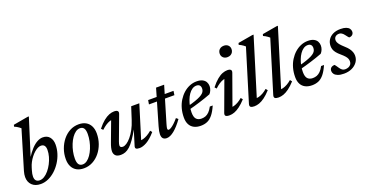

<svg xmlns="http://www.w3.org/2000/svg" viewBox="-33 -1384 3950 2063"><g transform="rotate(-20 1942.0 -352.5)"><path d="M135 -161Q128.5 -141 125.8 -123.8Q123 -106.5 123 -92.5Q123 -61.5 137.5 -46Q152 -30.5 179.5 -30.5Q205.5 -30.5 232.5 -47.2Q259.5 -64 283.5 -92.8Q307.5 -121.5 326.5 -157.8Q345.5 -194 356.5 -233.2Q367.5 -272.5 367.5 -310.5Q367.5 -343 354.5 -359.5Q341.5 -376 315 -376Q297.5 -376 277.5 -366Q257.5 -356 237.5 -338Q217.5 -320 199.2 -296.5Q181 -273 166.5 -245.8Q152 -218.5 143.5 -189.5ZM184.5 -623.5Q175 -632 164.2 -639.5Q153.5 -647 141.5 -654Q129.5 -661 115 -667L120.5 -686.5L288 -716H302.5L162.5 -272L160 -283.5Q198 -344 233.2 -381.5Q268.5 -419 301.5 -436.2Q334.5 -453.5 364 -453.5Q415 -453.5 442 -420Q469 -386.5 469 -334.5Q469 -283 453.2 -233Q437.5 -183 409.2 -139Q381 -95 344 -61.2Q307 -27.5 264.2 -8.2Q221.5 11 177 11Q113.5 11 77.5 -24Q41.5 -59 41.5 -117Q41.5 -132 44.2 -148.5Q47 -165 52 -182.5Z M774.5 -453.5Q823 -453.5 856.8 -434.2Q890.5 -415 908.2 -379.5Q926 -344 926 -295.5Q926 -234.5 906.5 -179.2Q887 -124 852.2 -81.2Q817.5 -38.5 770.8 -13.8Q724 11 669.5 11Q621.5 11 587.5 -8.2Q553.5 -27.5 535.8 -63Q518 -98.5 518 -147Q518 -208 537.8 -263Q557.5 -318 592.2 -361Q627 -404 673.5 -428.8Q720 -453.5 774.5 -453.5ZM671 -33Q696.5 -33 720.5 -50Q744.5 -67 764.8 -96.5Q785 -126 800.2 -163.2Q815.5 -200.5 824 -241.5Q832.5 -282.5 832.5 -322.5Q832.5 -367.5 818 -388.2Q803.5 -409 773.5 -409Q747.5 -409 723.8 -392Q700 -375 679.5 -345.8Q659 -316.5 643.8 -279Q628.5 -241.5 620 -200.5Q611.5 -159.5 611.5 -120Q611.5 -75.5 626.2 -54.2Q641 -33 671 -33Z M1261.5 -28 1318 -212 1320.5 -210Q1283.5 -142.5 1253.2 -99.2Q1223 -56 1196 -32Q1169 -8 1143.8 1.5Q1118.5 11 1092 11Q1050.5 11 1031.8 -7.8Q1013 -26.5 1013 -57Q1013 -74.5 1018.5 -98Q1024 -121.5 1036.5 -154L1130.5 -405.5L1147.5 -378.5Q1127 -379.5 1103.2 -371.5Q1079.5 -363.5 1054.8 -347.2Q1030 -331 1004.5 -306.5L985 -326Q1024 -375 1058.2 -402.5Q1092.5 -430 1123 -441.8Q1153.5 -453.5 1180.5 -453.5Q1209.5 -453.5 1220.5 -442Q1231.5 -430.5 1222.5 -407.5L1120 -132.5Q1115 -118 1112.2 -107.5Q1109.5 -97 1109.5 -89.5Q1109.5 -77 1117.2 -70.5Q1125 -64 1141 -64Q1160.5 -64 1185 -80Q1209.5 -96 1235.5 -126.5Q1261.5 -157 1285.5 -201Q1309.5 -245 1327.5 -301.5L1373 -442.5H1466L1341.5 -39L1333 -63Q1352.5 -61.5 1375.2 -68Q1398 -74.5 1423.2 -89Q1448.5 -103.5 1474 -125.5L1491 -105Q1434 -40 1388 -14.5Q1342 11 1306.5 11Q1276 11 1265.5 1.8Q1255 -7.5 1261.5 -28Z M1559 -395.5 1567 -442.5H1857L1850 -395.5ZM1665 -136Q1661 -122 1658.5 -112.2Q1656 -102.5 1654.8 -95.8Q1653.5 -89 1653.5 -84.5Q1653.5 -75 1657.2 -71Q1661 -67 1667 -67Q1677.5 -67 1694.8 -77.5Q1712 -88 1734 -108.2Q1756 -128.5 1781 -158.5L1803.5 -140Q1777 -103 1751.8 -75Q1726.5 -47 1703 -28Q1679.5 -9 1657.8 0.8Q1636 10.5 1616 10.5Q1590.5 10.5 1575.2 -4Q1560 -18.5 1560 -54Q1560 -69 1564 -90.8Q1568 -112.5 1576.5 -141L1692.5 -539H1785Z M2107.5 -411.5Q2080 -411.5 2057.2 -396Q2034.5 -380.5 2016.2 -354Q1998 -327.5 1985.5 -294.5Q1973 -261.5 1966.2 -226Q1959.5 -190.5 1959.5 -157Q1959.5 -103.5 1980.5 -81.2Q2001.5 -59 2039 -59Q2064 -59 2085.8 -67.2Q2107.5 -75.5 2127.2 -95.2Q2147 -115 2166 -150.5H2199Q2172 -88.5 2143.2 -53.2Q2114.5 -18 2081.2 -3.5Q2048 11 2006 11Q1961 11 1928.8 -5.8Q1896.5 -22.5 1879.8 -54.8Q1863 -87 1863 -134Q1863 -188 1876.2 -236.2Q1889.5 -284.5 1914.2 -324Q1939 -363.5 1971.5 -392.5Q2004 -421.5 2042.8 -437.5Q2081.5 -453.5 2123.5 -453.5Q2164.5 -453.5 2190 -440.2Q2215.5 -427 2227.2 -405.5Q2239 -384 2239 -358.5Q2239 -335.5 2230 -313Q2221 -290.5 2206.5 -275.5Q2175 -263.5 2142.2 -252.2Q2109.5 -241 2076.2 -230.8Q2043 -220.5 2009.8 -211Q1976.5 -201.5 1944 -193.5L1945.5 -233.5Q1998.5 -247 2035.5 -260Q2072.5 -273 2096 -285.2Q2119.5 -297.5 2132.2 -310Q2145 -322.5 2149.8 -335.8Q2154.5 -349 2154.5 -363.5Q2154.5 -378 2149.2 -388.8Q2144 -399.5 2133.5 -405.5Q2123 -411.5 2107.5 -411.5Z M2288.5 -35 2422 -397 2441 -378Q2421 -379 2398.2 -371.2Q2375.5 -363.5 2351.2 -347.5Q2327 -331.5 2301.5 -307L2283.5 -326.5Q2323 -376.5 2356.8 -404Q2390.5 -431.5 2419.8 -442.5Q2449 -453.5 2475 -453.5Q2503.5 -453.5 2514.2 -442.2Q2525 -431 2516.5 -407.5L2383.5 -37L2368 -63Q2388.5 -61.5 2411.5 -67.8Q2434.5 -74 2459.2 -88Q2484 -102 2509 -123.5L2526 -102.5Q2487 -60 2453.2 -35Q2419.5 -10 2390.5 0.5Q2361.5 11 2335 11Q2301.5 11 2290.2 0.2Q2279 -10.5 2288.5 -35ZM2459.5 -646.5Q2459.5 -666 2468 -681Q2476.5 -696 2492.2 -704.8Q2508 -713.5 2529.5 -713.5Q2560 -713.5 2578.2 -696Q2596.5 -678.5 2596.5 -651Q2596.5 -632 2587.8 -616.8Q2579 -601.5 2563.5 -592.8Q2548 -584 2526.5 -584Q2496 -584 2477.8 -601.8Q2459.5 -619.5 2459.5 -646.5Z M2751.5 -624.5Q2742.5 -632.5 2732.2 -640Q2722 -647.5 2710 -654.5Q2698 -661.5 2684 -667.5L2689.5 -687L2857 -716H2872L2664 -40L2651 -63.5Q2671.5 -61.5 2695 -67.5Q2718.5 -73.5 2743.5 -87.5Q2768.5 -101.5 2794 -123.5L2811 -102.5Q2772 -59.5 2737.8 -34.5Q2703.5 -9.5 2674 0.8Q2644.5 11 2617.5 11Q2587.5 11 2575.2 0.8Q2563 -9.5 2571 -35Z M3029.5 -624.5Q3020.5 -632.5 3010.2 -640Q3000 -647.5 2988 -654.5Q2976 -661.5 2962 -667.5L2967.5 -687L3135 -716H3150L2942 -40L2929 -63.5Q2949.5 -61.5 2973 -67.5Q2996.5 -73.5 3021.5 -87.5Q3046.5 -101.5 3072 -123.5L3089 -102.5Q3050 -59.5 3015.8 -34.5Q2981.5 -9.5 2952 0.8Q2922.5 11 2895.5 11Q2865.5 11 2853.2 0.8Q2841 -9.5 2849 -35Z M3380 -411.5Q3352.5 -411.5 3329.8 -396Q3307 -380.5 3288.8 -354Q3270.5 -327.5 3258 -294.5Q3245.5 -261.5 3238.8 -226Q3232 -190.5 3232 -157Q3232 -103.5 3253 -81.2Q3274 -59 3311.5 -59Q3336.5 -59 3358.2 -67.2Q3380 -75.5 3399.8 -95.2Q3419.5 -115 3438.5 -150.5H3471.5Q3444.5 -88.5 3415.8 -53.2Q3387 -18 3353.8 -3.5Q3320.5 11 3278.5 11Q3233.5 11 3201.2 -5.8Q3169 -22.5 3152.2 -54.8Q3135.5 -87 3135.5 -134Q3135.5 -188 3148.8 -236.2Q3162 -284.5 3186.8 -324Q3211.5 -363.5 3244 -392.5Q3276.5 -421.5 3315.2 -437.5Q3354 -453.5 3396 -453.5Q3437 -453.5 3462.5 -440.2Q3488 -427 3499.8 -405.5Q3511.5 -384 3511.5 -358.5Q3511.5 -335.5 3502.5 -313Q3493.5 -290.5 3479 -275.5Q3447.5 -263.5 3414.8 -252.2Q3382 -241 3348.8 -230.8Q3315.5 -220.5 3282.2 -211Q3249 -201.5 3216.5 -193.5L3218 -233.5Q3271 -247 3308 -260Q3345 -273 3368.5 -285.2Q3392 -297.5 3404.8 -310Q3417.5 -322.5 3422.2 -335.8Q3427 -349 3427 -363.5Q3427 -378 3421.8 -388.8Q3416.5 -399.5 3406 -405.5Q3395.5 -411.5 3380 -411.5Z M3578.5 -112.5Q3585 -106 3591.5 -96Q3598 -86 3612.5 -65.5Q3626.5 -45 3640.5 -37Q3654.5 -29 3670 -29Q3692 -29 3709.5 -36.5Q3727 -44 3737 -58.2Q3747 -72.5 3747 -93Q3747 -108 3741.5 -122.5Q3736 -137 3721.5 -154Q3707 -171 3679.5 -194.5Q3652 -217.5 3636 -237.5Q3620 -257.5 3613.5 -277Q3607 -296.5 3607 -317Q3607 -355.5 3626 -386.5Q3645 -417.5 3681.2 -435.5Q3717.5 -453.5 3768.5 -453.5Q3807.5 -453.5 3831.8 -444.2Q3856 -435 3867.8 -419.2Q3879.5 -403.5 3879.5 -383.5Q3879.5 -369.5 3873 -358.8Q3866.5 -348 3854.8 -342Q3843 -336 3827 -336Q3822 -341.5 3814.8 -349.5Q3807.5 -357.5 3794.5 -375.5Q3781.5 -393 3767.2 -402Q3753 -411 3739 -411Q3711 -411 3695 -396.8Q3679 -382.5 3679 -357Q3679 -345.5 3684.8 -332Q3690.5 -318.5 3705.2 -301.2Q3720 -284 3747.5 -259Q3775 -235 3790.8 -213Q3806.5 -191 3813.2 -171Q3820 -151 3820 -131Q3820 -90.5 3797 -58.2Q3774 -26 3734.5 -7.5Q3695 11 3643.5 11Q3601 11 3574 0.5Q3547 -10 3534.5 -26.8Q3522 -43.5 3522 -63Q3522 -77.5 3528.5 -88.8Q3535 -100 3547.8 -106.2Q3560.5 -112.5 3578.5 -112.5Z"/></g></svg>

Font: Newsreader 16pt 16pt Medium
Style: Italic
Weight: 500
Italic angle: -17°
Version: Version 1.003